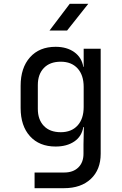

<svg xmlns="http://www.w3.org/2000/svg" viewBox="-20 -805 640 1005"><path d="M161 180V98H316Q363 98 390 71.5Q417 45 417 0V-50L419 -140H416Q408 -91 369 -64.5Q330 -38 271 -38Q186 -38 137 -92Q88 -146 88 -240V-356Q88 -450 137 -505Q186 -560 271 -560Q330 -560 369 -532Q408 -504 416 -455H418V-550H507V0Q507 83 455.5 131.5Q404 180 315 180ZM298 -113Q354 -113 386 -148Q418 -183 418 -245V-350Q418 -412 386 -447Q354 -482 298 -482Q241 -482 209.5 -449Q178 -416 178 -360V-235Q178 -179 209.5 -146Q241 -113 298 -113ZM239 -645 345 -785H442L331 -645Z"/></svg>

Font: JetBrainsMonoNL NFM
Style: Regular
Weight: 400
Monospace: yes
Designer: Philipp Nurullin, Konstantin Bulenkov
Foundry: JetBrains
Version: Version 2.304; ttfautohint (v1.8.4.7-5d5b);Nerd Fonts 3.3.0